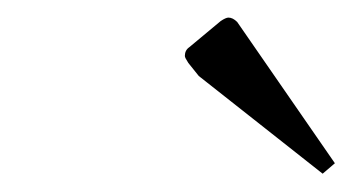

<svg xmlns="http://www.w3.org/2000/svg" viewBox="-20 -820 395 215"><path d="M227.1 -796.4Q232.9 -800.3 235.8 -800.3Q240.7 -800.3 245.6 -795.4L355 -637.2L341.3 -625.5L202.6 -734.9L190.9 -749.5Q187 -755.4 187 -757.3Q187 -763.7 191.9 -767.1Z"/></svg>

Font: QumpellkaNo12
Style: Regular
Weight: 500
Designer: gluk (gluksza@wp.pl)
Foundry: gluk (gluksza@wp.pl)
Version: Version 00.480